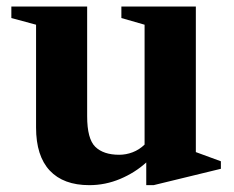

<svg xmlns="http://www.w3.org/2000/svg" viewBox="-20 -544 702 575"><path d="M247.5 10.5Q170 10.5 129 -33.2Q88 -77 88 -162V-470L14 -490V-524.5H241V-196Q241 -128 265.5 -104.2Q290 -80.5 337 -80.5Q357.5 -80.5 377.2 -88Q397 -95.5 413 -111V-470L343.5 -490V-524.5H566.5V-88.5L641.5 -61V-38.5L440 10.5H418V-57.5Q384.5 -27 340 -8.2Q295.5 10.5 247.5 10.5Z"/></svg>

Font: Libre Caslon Text
Style: Bold
Weight: 700
Designer: Pablo Impallari, Rodrigo Fuenzalida, Katja Schimmel
Foundry: Pablo Impallari, Rodrigo Fuenzalida
Version: Version 2.000